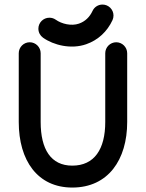

<svg xmlns="http://www.w3.org/2000/svg" viewBox="-20 -823 650 855"><path d="M448.7 -585.9V-279.8C448.7 -158.2 399.9 -85.4 301.8 -85.4C207 -85.4 161.1 -157.7 161.1 -279.8V-585.9C161.1 -612.8 139.2 -634.8 112.3 -634.8C85.4 -634.8 63.5 -612.8 63.5 -585.9V-279.8C63.5 -107.9 147.5 12.2 301.8 12.2C461.9 12.2 546.4 -111.8 546.4 -279.8V-585.9C546.4 -612.8 524.4 -634.8 497.6 -634.8C470.7 -634.8 448.7 -612.8 448.7 -585.9ZM392.1 -774.4C379.4 -747.1 359.4 -727.5 331.5 -717.8C297.9 -706.1 254.9 -716.3 228 -735.4C219.7 -741.2 210.4 -744.1 199.7 -744.1C172.9 -744.1 150.9 -722.2 150.9 -695.3C150.9 -678.7 159.2 -664.1 171.4 -655.3C218.8 -621.6 296.9 -602.5 363.8 -626C417 -644.5 457.5 -682.6 481 -733.4C483.9 -739.7 485.4 -746.6 485.4 -753.9C485.4 -780.8 463.4 -802.7 436.5 -802.7C417 -802.7 399.9 -791.5 392.1 -774.4Z"/></svg>

Font: Velvelyne Book
Style: Bold
Weight: 700
Designer: Manon Van der Borght et Mariel Nils
Foundry: Velvetyne
Version: Version 1.070;Glyphs 3.3.1 (3343)